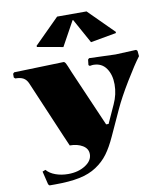

<svg xmlns="http://www.w3.org/2000/svg" viewBox="-109 -907 1048 1234"><g transform="rotate(-10 415.0 -290.0)"><path d="M349.1 -819.8H541L704.1 -657.2L702.1 -649.9L535.2 -620.1L446.8 -779.8H442.9L355 -620.1L188 -649.9L186 -657.2ZM285.2 9.8 254.9 -60.1 98.1 -428.2Q87.4 -453.1 67.9 -464.1Q48.3 -475.1 15.1 -475.1L6.8 -482.9V-506.8L15.1 -515.1L337.9 -524.9H338.9Q342.8 -524.9 346.7 -521.2Q350.6 -517.6 354.5 -509.5Q358.4 -501.5 361.6 -494.1Q364.7 -486.8 370.1 -473.6Q375.5 -460.4 378.9 -452.1L539.1 -83H555.2L608.9 -201.2Q637.2 -262.2 637.2 -327.1Q637.2 -390.6 607.9 -432.4Q578.6 -474.1 523.9 -474.1Q520.5 -474.1 516.6 -473.6Q512.7 -473.1 508.1 -472.4Q503.4 -471.7 501 -471.2L493.2 -478L497.1 -513.2L504.9 -521L676.8 -515.1L812 -521L819.8 -513.2L823.2 -478Q787.1 -430.7 728.3 -333.7Q669.4 -236.8 636.2 -164.1L561 0Q530.8 66.4 499.5 108.6Q468.3 150.9 421.1 182.1Q374 213.4 308.6 226.8Q243.2 240.2 149.9 240.2H112.8L105 231.9L84 145L104 137.2Q125 162.1 162.4 175.5Q199.7 189 244.1 189Q310.1 189 356.4 159.4Q402.8 129.9 402.8 86.9Q402.8 50.8 368.9 30.3Q335 9.8 285.2 9.8Z"/></g></svg>

Font: Yokawerad
Style: Regular
Weight: 500
Designer: gluk
Foundry: gluk
Version: Version 0.79